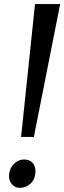

<svg xmlns="http://www.w3.org/2000/svg" viewBox="-20 -894 310 924"><path d="M148.5 -874.5H269.5L143 -235H81.5ZM23.5 -51Q25.5 -84 46.8 -105.2Q68 -126.5 95.5 -126.5Q124 -126.5 138 -109Q152 -91.5 150.5 -65.5Q149 -31.5 127.2 -10.8Q105.5 10 75.5 10Q53 10 37.8 -6.8Q22.5 -23.5 23.5 -51Z"/></svg>

Font: Merriweather 48pt Medium
Style: Italic
Weight: 500
Italic angle: -7.8°
Version: Version 2.101